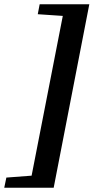

<svg xmlns="http://www.w3.org/2000/svg" viewBox="-91 -718 446 905"><path d="M-71 167 -61 119 58 110 205 -643 87 -651 96 -698H330L162 167Z"/></svg>

Font: Manuale
Style: Italic
Weight: 400
Italic angle: -11°
Designer: Eduardo Tunni / Pablo Cosgaya
Foundry: Eduardo Tunni / Pablo Cosgaya
Version: Version 1.002